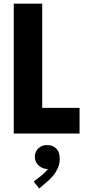

<svg xmlns="http://www.w3.org/2000/svg" viewBox="-20 -740 469 1064"><path d="M56.2 0V-719.7H213.9V-142.1H420.9V0ZM197.3 304.7 167 266.1 213.9 229.5Q221.2 223.1 232.2 212.2Q243.2 201.2 251.2 188.2Q259.3 175.3 259.3 164.6L277.8 164.1Q277.3 176.8 268.6 186.5Q259.8 196.3 240.2 196.3Q216.8 196.3 195.1 177.7Q173.3 159.2 172.9 128.9Q173.3 99.1 193.6 81.1Q213.9 63 240.2 64Q270 63 290.5 82Q311 101.1 311 139.2Q311 169.4 299.8 193.4Q288.6 217.3 273.4 234.6Q258.3 252 247.1 261.7Z"/></svg>

Font: Reddit Sans Condensed ExtraBold
Style: Regular
Weight: 800
Designer: Stephen Hutchings
Foundry: Reddit
Version: Version 1.014